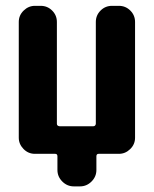

<svg xmlns="http://www.w3.org/2000/svg" viewBox="-20 -540 540 674"><path d="M397.5 -519.5Q420.9 -519.5 437.5 -502.9Q454.1 -486.3 454.1 -462.9V-56.6Q454.1 -33.2 437 -16.6Q419.9 0 397.5 0H326.2Q318.4 0 318.4 8.8V56.6Q318.4 80.1 301.3 97.2Q284.2 114.3 260.7 114.3H239.3Q215.8 114.3 198.7 97.2Q181.6 80.1 181.6 56.6V8.8Q181.6 0 173.8 0H102.5Q79.1 0 62.5 -17.1Q45.9 -34.2 45.9 -56.6V-462.9Q45.9 -486.3 63 -502.9Q80.1 -519.5 102.5 -519.5H123Q146.5 -519.5 163.1 -502.9Q179.7 -486.3 179.7 -462.9V-105.5Q179.7 -97.7 189.5 -96.7H306.6Q315.4 -96.7 316.4 -105.5V-462.9Q316.4 -486.3 333 -502.9Q349.6 -519.5 373 -519.5Z"/></svg>

Font: Rounded Mgen+ 1mn bold
Style: Bold
Weight: 700
Designer: [Source Han Sans]
Ryoko NISHIZUKA  (kana & ideographs); Paul D. Hunt (Latin, Greek & Cyrillic); Wenlong ZHANG  (bopomofo
Version: Version 1.059.20150602